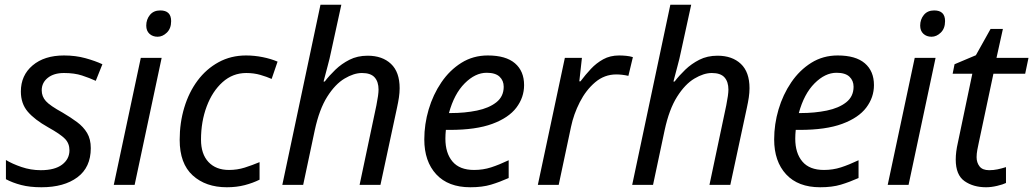

<svg xmlns="http://www.w3.org/2000/svg" viewBox="-20 -780 4359 810"><path d="M155 10Q106 10 69.5 0.5Q33 -9 5 -24V-105Q31 -89 70.5 -75.5Q110 -62 152 -62Q211 -62 242 -85.5Q273 -109 273 -146Q273 -175 254 -194.5Q235 -214 183 -243Q126 -275 97 -309Q68 -343 68 -394Q68 -462 117.5 -504Q167 -546 250 -546Q299 -546 340.5 -534.5Q382 -523 412 -509L384 -439Q358 -451 326 -461.5Q294 -472 250 -472Q207 -472 181.5 -451.5Q156 -431 156 -399Q156 -373 173.5 -353.5Q191 -334 244 -305Q278 -285 305 -265Q332 -245 347.5 -219Q363 -193 363 -155Q363 -74 306.5 -32Q250 10 155 10Z M645 -625Q624 -625 610.5 -637.5Q597 -650 597 -672Q597 -698 612.5 -717Q628 -736 656 -736Q702 -736 702 -691Q702 -660 684 -642.5Q666 -625 645 -625ZM460 0 574 -536H662L548 0Z M937 10Q848 10 793 -40Q738 -90 738 -190Q738 -262 757.5 -326.5Q777 -391 813.5 -440Q850 -489 902 -517.5Q954 -546 1018 -546Q1053 -546 1088 -539Q1123 -532 1151 -520L1126 -447Q1106 -456 1078.5 -464Q1051 -472 1019 -472Q962 -472 919 -433.5Q876 -395 852 -331Q828 -267 828 -191Q828 -130 859.5 -96.5Q891 -63 946 -63Q981 -63 1012.5 -73Q1044 -83 1075 -96V-22Q1047 -8 1012.5 1Q978 10 937 10Z M1171 0 1332 -760H1420L1377 -563Q1371 -533 1362 -500.5Q1353 -468 1345 -436H1350Q1369 -461 1395 -486Q1421 -511 1454.5 -528Q1488 -545 1531 -545Q1593 -545 1629.5 -510.5Q1666 -476 1666 -408Q1666 -389 1663 -369Q1660 -349 1655 -326L1585 0H1497L1568 -336Q1577 -381 1577 -402Q1577 -435 1560.5 -453.5Q1544 -472 1507 -472Q1473 -472 1433.5 -448.5Q1394 -425 1360.5 -372Q1327 -319 1308 -231L1259 0Z M1964 10Q1871 10 1820.5 -44.5Q1770 -99 1770 -192Q1770 -256 1788.5 -318.5Q1807 -381 1842 -432.5Q1877 -484 1926.5 -515Q1976 -546 2038 -546Q2114 -546 2152.5 -513Q2191 -480 2191 -421Q2191 -369 2158.5 -326Q2126 -283 2057 -257.5Q1988 -232 1878 -232H1861Q1860 -223 1859.5 -213Q1859 -203 1859 -195Q1859 -134 1889 -98.5Q1919 -63 1980 -63Q2018 -63 2052 -74Q2086 -85 2126 -104V-29Q2088 -12 2051.5 -1Q2015 10 1964 10ZM1874 -303H1881Q1941 -303 1992 -313.5Q2043 -324 2074 -348.5Q2105 -373 2105 -414Q2105 -440 2087.5 -456.5Q2070 -473 2033 -473Q1985 -473 1940.5 -428.5Q1896 -384 1874 -303Z M2249 0 2363 -536H2435L2424 -437H2429Q2450 -465 2473 -489.5Q2496 -514 2525 -530Q2554 -546 2592 -546Q2606 -546 2621.5 -544.5Q2637 -543 2650 -539L2631 -460Q2604 -466 2580 -466Q2530 -466 2491 -433Q2452 -400 2426 -349Q2400 -298 2389 -245L2337 0Z M2647 0 2808 -760H2896L2853 -563Q2847 -533 2838 -500.5Q2829 -468 2821 -436H2826Q2845 -461 2871 -486Q2897 -511 2930.5 -528Q2964 -545 3007 -545Q3069 -545 3105.5 -510.5Q3142 -476 3142 -408Q3142 -389 3139 -369Q3136 -349 3131 -326L3061 0H2973L3044 -336Q3053 -381 3053 -402Q3053 -435 3036.5 -453.5Q3020 -472 2983 -472Q2949 -472 2909.5 -448.5Q2870 -425 2836.5 -372Q2803 -319 2784 -231L2735 0Z M3440 10Q3347 10 3296.5 -44.5Q3246 -99 3246 -192Q3246 -256 3264.5 -318.5Q3283 -381 3318 -432.5Q3353 -484 3402.5 -515Q3452 -546 3514 -546Q3590 -546 3628.5 -513Q3667 -480 3667 -421Q3667 -369 3634.5 -326Q3602 -283 3533 -257.5Q3464 -232 3354 -232H3337Q3336 -223 3335.5 -213Q3335 -203 3335 -195Q3335 -134 3365 -98.5Q3395 -63 3456 -63Q3494 -63 3528 -74Q3562 -85 3602 -104V-29Q3564 -12 3527.5 -1Q3491 10 3440 10ZM3350 -303H3357Q3417 -303 3468 -313.5Q3519 -324 3550 -348.5Q3581 -373 3581 -414Q3581 -440 3563.5 -456.5Q3546 -473 3509 -473Q3461 -473 3416.5 -428.5Q3372 -384 3350 -303Z M3910 -625Q3889 -625 3875.5 -637.5Q3862 -650 3862 -672Q3862 -698 3877.5 -717Q3893 -736 3921 -736Q3967 -736 3967 -691Q3967 -660 3949 -642.5Q3931 -625 3910 -625ZM3725 0 3839 -536H3927L3813 0Z M4140 10Q4086 10 4049 -16Q4012 -42 4012 -107Q4012 -139 4021 -178L4082 -469H3999L4007 -509L4097 -547L4159 -658H4211L4184 -536H4319L4305 -469H4171L4109 -177Q4106 -164 4103 -147.5Q4100 -131 4100 -117Q4100 -94 4112.5 -78Q4125 -62 4153 -62Q4171 -62 4188 -65.5Q4205 -69 4224 -75V-8Q4212 -2 4187 4Q4162 10 4140 10Z"/></svg>

Font: Noto Sans IKEA
Style: Italic
Weight: 400
Italic angle: -12°
Designer: Monotype Design Team
Foundry: Monotype Imaging Inc.
Version: Version 2.001